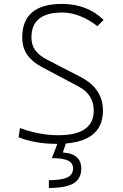

<svg xmlns="http://www.w3.org/2000/svg" viewBox="-20 -723 626 978"><path d="M269 9.8Q161.6 9.8 74.7 -23.4L81.5 -70.8Q182.1 -34.2 276.9 -34.2Q457.5 -34.2 457.5 -159.7Q457.5 -241.2 380.4 -282.2L193.4 -381.3Q144 -407.7 118.7 -444.1Q93.3 -480.5 93.3 -532.2Q93.3 -703.1 295.9 -703.1Q423.3 -703.1 507.8 -621.6L476.1 -589.8Q385.7 -659.2 296.4 -659.2Q140.1 -659.2 140.1 -532.2Q140.1 -493.7 159.7 -467Q179.2 -440.4 217.3 -420.4L391.1 -330.6Q504.4 -272 504.4 -159.7Q504.4 9.8 269 9.8ZM229 234.4V194.8Q293.9 194.8 323 180.7Q352.1 166.5 352.1 135.3Q352.1 107.4 326.7 95Q301.3 82.5 244.1 82.5L285.2 -23.9L319.8 -5.9L300.3 53.7Q349.6 57.1 371.8 78.4Q394 99.6 394 135.3Q394 187 355 210.7Q315.9 234.4 229 234.4Z"/></svg>

Font: Cascadia Mono NF ExtraLight
Style: Regular
Weight: 200
Monospace: yes
Designer: Aaron Bell
Foundry: Saja Typeworks
Version: Version 2404.023; ttfautohint (v1.8.4)